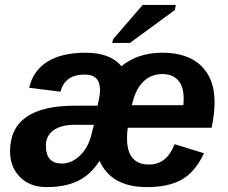

<svg xmlns="http://www.w3.org/2000/svg" viewBox="-20 -753 929 783"><path d="M843 -232H501Q498 -214 498 -189Q498 -82 588 -82Q660 -82 692 -165L812 -128Q776 -52 722 -21Q668 10 579 10Q434 10 386 -97Q359 -56 330 -35Q272 10 170 10Q102 10 61.5 -31Q21 -72 21 -136Q21 -322 285 -322H378Q388 -366 388 -386Q388 -449 326 -449Q244 -449 227 -379L99 -395Q115 -465 173.5 -501.5Q232 -538 329 -538Q430 -538 475 -483Q542 -538 642 -538Q744 -538 799.5 -485.5Q855 -433 855 -337Q855 -289 843 -232ZM352 -201 363 -244H284Q229 -244 198 -221.5Q167 -199 167 -159Q167 -86 232 -86Q272 -86 305.5 -118Q339 -150 352 -201ZM518 -324H728L729 -351Q729 -401 706 -426Q683 -451 642 -451Q595 -451 563 -418.5Q531 -386 518 -324ZM510 -578H438L441 -593L562 -733H697L693 -712Z"/></svg>

Font: Libra Sans
Style: Bold Italic
Weight: 700
Italic angle: -12°
Foundry: Context Ltd
Version: Version 1.002